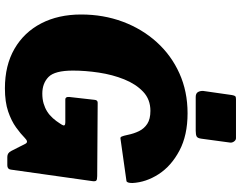

<svg xmlns="http://www.w3.org/2000/svg" viewBox="-122 -872 1004 801"><g transform="rotate(90 380.5 -472.0)"><path d="M349 10Q253 10 184 -30Q115 -70 78 -141.5Q41 -213 41 -308Q41 -401 71 -481.5Q101 -562 156 -623Q211 -684 286.5 -718Q362 -752 453 -752Q545 -752 609 -718Q673 -684 707 -631.5Q741 -579 744 -522Q744 -498 735 -497L558 -472Q553 -471 550 -477.5Q547 -484 543 -503Q538 -528 527.5 -549.5Q517 -571 497 -584Q477 -597 443 -597Q395 -597 363 -566.5Q331 -536 311.5 -487.5Q292 -439 283.5 -382.5Q275 -326 275 -274Q275 -198 301.5 -172Q328 -146 371 -146Q394 -146 412.5 -151.5Q431 -157 446 -166.5Q461 -176 473.5 -190Q486 -204 496 -220L501 -228Q510 -242 491 -242H395Q384 -242 385 -258L397 -364Q398 -377 409 -377L715 -375Q730 -375 734 -371Q738 -367 736 -354L688 -14Q686 0 670 0H635Q618 0 610 -17L580 -76Q576 -83 570 -82Q564 -81 556 -73Q539 -56 512 -36.5Q485 -17 445.5 -3.5Q406 10 349 10ZM559 -809Q557 -794 550 -790Q543 -786 526 -786H385Q370 -786 364.5 -795.5Q359 -805 360 -818L377 -937Q379 -948 382 -951Q385 -954 394 -954H557Q565 -954 571 -945.5Q577 -937 575 -927Z"/></g></svg>

Font: Libre Franklin Thin Black
Style: Italic
Weight: 900
Italic angle: -8°
Version: Version 2.000